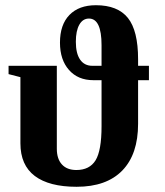

<svg xmlns="http://www.w3.org/2000/svg" viewBox="-20 -714 639 744"><path d="M515.1 -403.3V-234.4Q515.1 -116.2 453.9 -53.2Q392.6 9.8 276.9 9.8Q170.4 9.8 114.7 -32.2Q59.1 -74.2 59.1 -158.7V-415L13.2 -426.8V-459H200.2V-137.7Q200.2 -98.1 220 -76.7Q239.7 -55.2 275.9 -55.2Q327.1 -55.2 350.3 -92.8Q373.5 -130.4 373.5 -225.1V-403.3H341.8Q282.2 -403.3 247.3 -442.9Q212.4 -482.4 212.4 -548.8Q212.4 -618.2 249 -656Q285.6 -693.8 351.6 -693.8Q436 -693.8 475.6 -644.5Q515.1 -595.2 515.1 -484.4V-459H557.1V-403.3ZM373.5 -539.1Q373.5 -642.1 324.7 -642.1Q300.8 -642.1 287.4 -618.4Q273.9 -594.7 273.9 -552.2Q273.9 -506.8 290.5 -482.9Q307.1 -459 337.9 -459H373.5Z"/></svg>

Font: Tinos
Style: Bold
Weight: 700
Designer: Steve Matteson
Foundry: Monotype Imaging Inc.
Version: Version 1.23